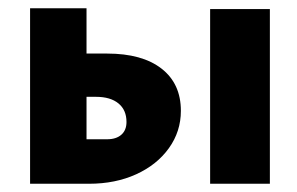

<svg xmlns="http://www.w3.org/2000/svg" viewBox="-20 -446 722 466"><path d="M419 -177Q419 -127 390 -86.5Q361 -46 310.5 -23Q260 0 196 0H53V-426H190V-316H240Q325 -316 372 -279.5Q419 -243 419 -177ZM287 -150Q287 -179 267.5 -195Q248 -211 213 -211H190V-108H240Q262 -108 274.5 -119Q287 -130 287 -150ZM490 -424H635V0H490Z"/></svg>

Font: Ysabeau Ultrabold
Style: Regular
Weight: 800
Designer: Christian Thalmann (Catharsis Fonts)
Version: Version 0.003